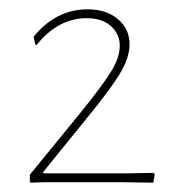

<svg xmlns="http://www.w3.org/2000/svg" viewBox="-20 -722 376 412"><path d="M168 -702Q208 -702 233 -681Q258 -660 258 -627Q258 -598 237 -563.5Q216 -529 166 -468L72 -352L74 -350H249L310 -351L312 -347L309 -330L244 -331H75L46 -330L44 -332V-347L151 -478Q198 -536 217.5 -567Q237 -598 237 -624Q237 -649 218 -666Q199 -683 166 -683Q105 -683 59 -626H56L52 -643Q100 -702 168 -702Z"/></svg>

Font: Alegreya Sans Thin
Style: Regular
Weight: 100
Designer: Juan Pablo del Peral
Foundry: Huerta Tipografica
Version: Version 2.007